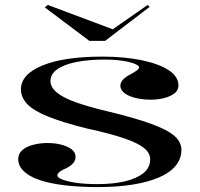

<svg xmlns="http://www.w3.org/2000/svg" viewBox="-20 -745 814 780"><path d="M379 15Q301 15 240.5 7.5Q180 0 138.5 -14.5Q97 -29 75.5 -50.5Q54 -72 54 -99Q54 -121 71 -135.5Q88 -150 115.5 -157Q143 -164 173 -164Q204 -164 230 -157Q256 -150 271.5 -138Q287 -126 287 -108Q287 -95 279 -84.5Q271 -74 254 -64Q231 -54 222 -46.5Q213 -39 213 -32Q213 -24 232.5 -16Q252 -8 289 -2.5Q326 3 375 3Q440 3 488 -8.5Q536 -20 563 -42Q590 -64 590 -98Q590 -123 566 -143Q542 -163 486 -182.5Q430 -202 333 -223Q233 -248 174 -272Q115 -296 90 -323Q65 -350 65 -382Q65 -443 152.5 -479Q240 -515 396 -515Q485 -515 555 -500.5Q625 -486 665 -460Q705 -434 705 -398Q705 -378 688.5 -365.5Q672 -353 646.5 -346.5Q621 -340 592 -340Q569 -340 547.5 -343.5Q526 -347 508.5 -354Q491 -361 480 -372Q469 -383 469 -397Q469 -422 510 -443Q530 -454 537.5 -460Q545 -466 545 -472Q545 -477 533.5 -483Q522 -489 502.5 -493.5Q483 -498 458.5 -500.5Q434 -503 406 -503Q339 -503 289.5 -493Q240 -483 212.5 -463.5Q185 -444 185 -416Q185 -391 210.5 -369.5Q236 -348 288 -329.5Q340 -311 416 -293Q528 -266 594 -242Q660 -218 688.5 -193Q717 -168 717 -136Q717 -100 693.5 -71.5Q670 -43 625.5 -24Q581 -5 518.5 5Q456 15 379 15ZM580 -725 588 -717 407 -579H343L162 -715L174 -725L438 -626Z"/></svg>

Font: Kalnia SemiExpanded
Style: Regular
Weight: 400
Width: 6
Designer: Frida Medrano
Foundry: Frida Medrano
Version: Version 1.105